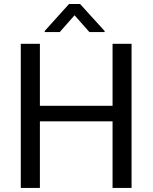

<svg xmlns="http://www.w3.org/2000/svg" viewBox="-20 -927 753 947"><path d="M176.8 -710.9V-405.3H535.2V-710.9H628.9V0H535.2V-328.6H176.8V0H82.5V-710.9ZM375 -907.2 496.1 -773.9V-769H420.9L347.7 -851.6L274.9 -769H200.7V-774.4L320.3 -907.2Z"/></svg>

Font: Vazirmatn RD
Style: Regular
Weight: 400
Designer: Saber Rastikerdar
Foundry: Saber Rastikerdar
Version: Version 32.102